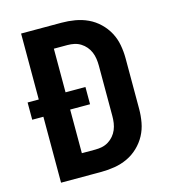

<svg xmlns="http://www.w3.org/2000/svg" viewBox="-109 -825 819 914"><g transform="rotate(-15 300.0 -367.5)"><path d="M79 0V-325H24V-410H79V-735H278Q311 -735 344 -729.5Q377 -724 407 -710Q437 -696 461.5 -672.5Q486 -649 501.5 -620Q517 -591 523 -558Q529 -525 529 -492V-243Q529 -210 523 -177Q517 -144 501.5 -115Q486 -86 461.5 -62.5Q437 -39 407 -25Q377 -11 344 -5.5Q311 0 278 0ZM211 -110H278Q295 -110 311.5 -113.5Q328 -117 342.5 -126Q357 -135 368 -148Q379 -161 385.5 -176.5Q392 -192 394.5 -209Q397 -226 397 -243V-492Q397 -509 394.5 -526Q392 -543 385.5 -558.5Q379 -574 368 -587Q357 -600 342.5 -609Q328 -618 311.5 -621.5Q295 -625 278 -625H211V-410H309V-325H211Z"/></g></svg>

Font: Iosevka Extrabold Extended
Style: Regular
Weight: 800
Width: 7
Monospace: yes
Designer: Belleve Invis
Foundry: Belleve Invis
Version: Version 32.5.0; ttfautohint (v1.8.4)